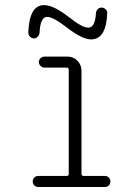

<svg xmlns="http://www.w3.org/2000/svg" viewBox="-20 -745 540 765"><path d="M92.8 -615.2Q96.7 -725.6 156.2 -724.6Q193.4 -724.6 255.9 -675.8Q307.6 -634.8 332 -634.8Q359.4 -634.8 362.3 -693.4Q363.3 -702.1 369.6 -708.5Q376 -714.8 384.8 -714.8Q393.6 -714.8 400.9 -708Q408.2 -701.2 407.2 -692.4Q403.3 -588.9 343.8 -587.9Q306.6 -587.9 243.2 -637.7Q191.4 -677.7 168 -677.7Q140.6 -677.7 137.7 -615.2Q136.7 -606.4 130.4 -599.1Q124 -591.8 115.2 -591.8Q106.4 -591.8 99.6 -599.1Q92.8 -606.4 92.8 -615.2ZM398.4 -43.9Q407.2 -43.9 413.6 -37.6Q419.9 -31.2 419.9 -22Q419.9 -12.7 413.6 -6.3Q407.2 0 398.4 0H131.8Q123 0 116.7 -6.3Q110.4 -12.7 110.4 -22Q110.4 -31.2 116.7 -37.6Q123 -43.9 131.8 -43.9H246.1Q253.9 -43.9 253.9 -51.8V-466.8Q253.9 -475.6 246.1 -475.6H157.2Q148.4 -475.6 141.6 -482.4Q134.8 -489.3 134.8 -498Q134.8 -506.8 141.6 -513.2Q148.4 -519.5 157.2 -519.5H249Q272.5 -519.5 288.6 -502.9Q304.7 -486.3 304.7 -462.9V-51.8Q304.7 -43.9 314.5 -43.9Z"/></svg>

Font: Rounded Mgen+ 2m light
Style: Regular
Weight: 200
Designer: [Source Han Sans]
Ryoko NISHIZUKA  (kana & ideographs); Paul D. Hunt (Latin, Greek & Cyrillic); Wenlong ZHANG  (bopomofo
Version: Version 1.059.20150602